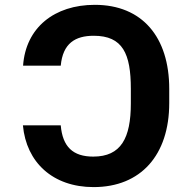

<svg xmlns="http://www.w3.org/2000/svg" viewBox="-20 -757 788 787"><path d="M229 -243.3H73.9C87.7 -91.6 196.4 9.9 363.6 9.9C557.2 9.9 673.7 -121.4 673.7 -334.5V-392.8C673.7 -605.1 562.9 -737.2 368.6 -737.2C203.1 -737.2 85.6 -644.2 74.6 -487.9H229C237.6 -579.5 288.4 -610.4 364.3 -610.4C483.3 -610.4 516.3 -536.6 516.3 -392.8V-333.1C516.3 -191.1 476.2 -115.1 362.2 -115.1C279.1 -115.1 236.5 -155.2 229 -243.3Z"/></svg>

Font: Margiela Sans
Style: Bold
Weight: 700
Designer: Stefan Endress, Andreas Faust
Version: Version 1.100;FEAKit 1.0